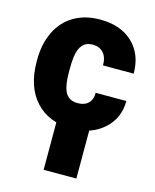

<svg xmlns="http://www.w3.org/2000/svg" viewBox="-116 -617 752 933"><g transform="rotate(15 260.0 -150.0)"><path d="M269.5 -117.2Q304.2 -117.2 323.2 -136Q342.3 -154.8 341.8 -188.5H496.1Q496.1 -101.6 433.8 -45.9Q371.6 9.8 273.4 9.8Q158.2 9.8 91.8 -62.5Q25.4 -134.8 25.4 -262.7V-269.5Q25.4 -349.6 54.9 -410.9Q84.5 -472.2 140.1 -505.1Q195.8 -538.1 272 -538.1Q375 -538.1 435.5 -481Q496.1 -423.8 496.1 -326.2H341.8Q341.8 -367.2 321.8 -389.2Q301.8 -411.1 268.1 -411.1Q204.1 -411.1 193.4 -329.6Q189.9 -303.7 189.9 -258.3Q189.9 -178.7 209 -147.9Q228 -117.2 269.5 -117.2ZM358.9 238.3H194.3V-44.4H358.9Z"/></g></svg>

Font: Roboto Black
Style: Regular
Weight: 900
Designer: Google
Version: Version 2.134; 2016